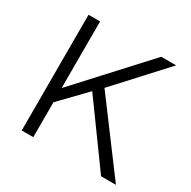

<svg xmlns="http://www.w3.org/2000/svg" viewBox="-156 -853 1002 1006"><g transform="rotate(30 345.0 -350.0)"><path d="M630 -700H540L170 -297V-700H100V0H170V-211L317 -363L580 0H670L364 -410Z"/></g></svg>

Font: Gully Light
Style: Regular
Weight: 300
Designer: jaikishan Patel
Foundry: MagicType
Version: Version 1.000;Glyphs 3.2 (3242)